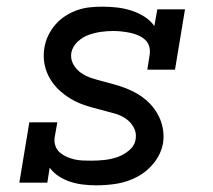

<svg xmlns="http://www.w3.org/2000/svg" viewBox="-20 -548 640 576"><path d="M268 8Q248 8 228 5.5Q208 3 190 -3Q172 -9 156 -19.5Q140 -30 129 -45L122 0H38L68 -181H152L144 -136Q142 -123 146 -111Q150 -99 159 -91Q168 -83 179 -78Q190 -73 202.5 -70Q215 -67 228 -66.5Q241 -66 254 -66Q273 -66 292.5 -68Q312 -70 331.5 -76.5Q351 -83 367.5 -97Q384 -111 387 -131Q390 -150 381 -166Q372 -182 357.5 -192Q343 -202 325.5 -207Q308 -212 290.5 -216.5Q273 -221 255 -226Q237 -231 220.5 -237.5Q204 -244 189 -253.5Q174 -263 161 -274.5Q148 -286 137.5 -300.5Q127 -315 120.5 -331.5Q114 -348 112 -366.5Q110 -385 113 -404Q116 -423 124.5 -441Q133 -459 146 -474Q159 -489 176 -500Q193 -511 211.5 -517.5Q230 -524 249 -526Q268 -528 287 -528Q309 -528 331 -525.5Q353 -523 373.5 -516.5Q394 -510 412.5 -498.5Q431 -487 443 -470L452 -520H535L505 -339H422L429 -384Q431 -397 427.5 -409Q424 -421 415 -429Q406 -437 394.5 -442Q383 -447 371 -449.5Q359 -452 346 -453.5Q333 -455 320 -455Q302 -455 283.5 -452.5Q265 -450 246.5 -443.5Q228 -437 213 -423Q198 -409 194 -390Q191 -371 200 -355Q209 -339 223.5 -329Q238 -319 255.5 -313.5Q273 -308 290.5 -303.5Q308 -299 325.5 -294Q343 -289 359.5 -282.5Q376 -276 391.5 -267Q407 -258 420 -246.5Q433 -235 443.5 -220.5Q454 -206 460.5 -190Q467 -174 469.5 -155.5Q472 -137 469 -118Q463 -86 442 -59.5Q421 -33 391.5 -17.5Q362 -2 331 3Q300 8 268 8Z"/></svg>

Font: Iosevka Etoile Oblique
Style: Regular
Weight: 400
Italic angle: -9°
Designer: Belleve Invis
Foundry: Belleve Invis
Version: Version 15.5.2; ttfautohint (v1.8.4)